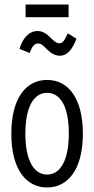

<svg xmlns="http://www.w3.org/2000/svg" viewBox="-20 -820 415 848"><path d="M93 -744H283V-800H93ZM279 -673C265 -642 258 -629 242 -629C212 -629 194 -683 146 -683C107 -683 79 -649 66 -604L111 -586C122 -616 132 -628 149 -628C178 -628 194 -574 245 -574C278 -574 299 -602 318 -649ZM188 8C281 8 346 -73 346 -229C346 -387 281 -467 188 -467C95 -467 30 -387 30 -229C30 -73 95 8 188 8ZM188 -49C130 -49 92 -111 92 -230C92 -351 131 -410 188 -410C246 -410 284 -351 284 -230C284 -111 246 -49 188 -49Z"/></svg>

Font: Inconsolata Condensed Thin
Style: Regular
Weight: 100
Width: 3
Monospace: yes
Designer: Raph Levien, Cyreal, Brenton Simpson
Foundry: Raph Levien, Cyreal, Google
Version: Version 3.100